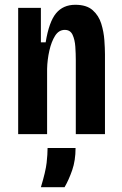

<svg xmlns="http://www.w3.org/2000/svg" viewBox="-20 -561 510 803"><path d="M56 0V-528H151V-384H171Q185 -470 214.5 -505.5Q244 -541 295 -541Q342 -541 367.5 -518.5Q393 -496 403.5 -462Q414 -428 416.5 -393Q419 -358 419 -334V0H297V-310Q297 -337 295 -366Q293 -395 283.5 -415.5Q274 -436 251 -436Q226 -436 210.5 -411.5Q195 -387 186.5 -349.5Q178 -312 177 -273V0ZM151 222Q171 156 175 120Q179 84 179 58H296Q296 110 282 150.5Q268 191 250 222Z"/></svg>

Font: Bricolage Grotesque 10pt Condensed SemiBold
Style: Regular
Weight: 600
Width: 3
Designer: Mathieu Triay
Foundry: Atelier Triay
Version: Version 1.000; ttfautohint (v1.8.4.7-5d5b);gftools[0.9.32]